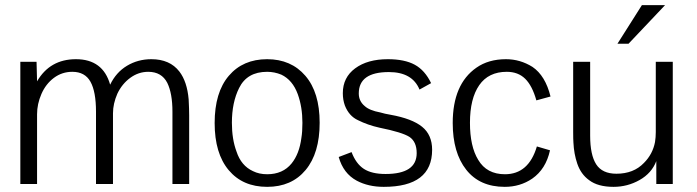

<svg xmlns="http://www.w3.org/2000/svg" viewBox="-20 -715 2710 746"><path d="M124 0H59V-475H122L124 -399Q174 -485 275 -485Q380 -485 408 -386Q431 -434 473.5 -459.5Q516 -485 568 -485Q640 -485 677 -437Q707 -398 713 -329Q715 -291 715 -267V0H650V-281Q650 -352 630 -393Q608 -436 556 -436Q518 -436 486 -412.5Q454 -389 436 -351Q419 -312 419 -275V0H353V-281Q353 -359 331.5 -397.5Q310 -436 261 -436Q221 -436 189.5 -412.5Q158 -389 141 -350Q124 -311 124 -271Z M909 -373Q881 -317 881 -238Q881 -174 899 -126Q917 -71 963 -50Q987 -38 1018 -38Q1079 -38 1113 -80Q1143 -117 1151 -179Q1155 -203 1155 -238Q1155 -299 1137 -349Q1117 -404 1073 -425Q1046 -436 1018 -436Q940 -436 909 -373ZM814 -237Q814 -356 869 -420.5Q924 -485 1018 -485Q1111 -485 1166.5 -420.5Q1222 -356 1222 -238Q1222 -120 1167.5 -54.5Q1113 11 1018 11Q923 11 868.5 -54Q814 -119 814 -237Z M1610 -367Q1582 -435 1491 -435Q1374 -435 1374 -352Q1374 -322 1397 -303Q1415 -286 1458 -278Q1474 -273 1498 -269Q1581 -254 1620 -222.5Q1659 -191 1659 -133Q1659 11 1471 11Q1411 11 1366 -13Q1314 -41 1296 -105L1346 -124Q1363 -79 1393.5 -59Q1424 -39 1478 -39Q1599 -39 1599 -120Q1599 -164 1571 -183Q1543 -201 1454 -219Q1409 -229 1371 -248Q1336 -264 1320 -305Q1312 -327 1312 -353Q1312 -414 1360 -449.5Q1408 -485 1487 -485Q1552 -485 1591.5 -463.5Q1631 -442 1655 -392Z M1831 -452Q1878 -485 1946 -485Q2001 -485 2049 -455Q2099 -421 2119 -340L2064 -325Q2048 -382 2020.5 -409Q1993 -436 1949 -436Q1878 -436 1842 -384Q1806 -332 1806 -238Q1806 -146 1838 -94Q1871 -38 1942 -38Q2034 -38 2066 -146L2117 -131Q2101 -58 2048 -21Q2001 11 1941 11Q1844 11 1791.5 -55.5Q1739 -122 1739 -237Q1739 -388 1831 -452Z M2474 -695H2564L2422 -545H2379ZM2528 -475H2594V0H2530V-89Q2512 -42 2465 -15.5Q2418 11 2364 11Q2303 11 2269 -15Q2237 -38 2223 -79Q2210 -117 2208 -161Q2207 -173 2207 -202V-475H2273V-188Q2273 -113 2296.5 -76.5Q2320 -40 2375 -40Q2442 -40 2482 -82Q2516 -116 2525 -163Q2528 -182 2528 -202Z"/></svg>

Font: Pavanam
Style: Regular
Weight: 400
Designer: Tharique Azeez
Foundry: Tharique Azeez
Version: Version 1.86; ttfautohint (v1.3) -l 8 -r 50 -G 200 -x 14 -D 